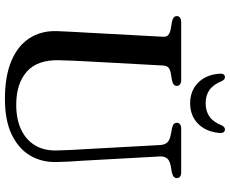

<svg xmlns="http://www.w3.org/2000/svg" viewBox="-97 -821 935 781"><g transform="rotate(90 370.5 -430.5)"><path d="M587.5 -294.5 570 -614Q569 -632.5 560 -642.8Q551 -653 531 -657L502.5 -662.5Q489 -665.5 484.2 -670.2Q479.5 -675 479.5 -682.5Q479.5 -690.5 485.5 -695.2Q491.5 -700 502.5 -700H681Q692.5 -700 698.5 -695.2Q704.5 -690.5 704.5 -682.5Q704.5 -675 699.2 -670Q694 -665 681 -662L655 -657.5Q631.5 -653 623.2 -641.2Q615 -629.5 616.5 -611.5L634 -294Q636 -269 637.2 -244.8Q638.5 -220.5 639 -194.5Q641 -133.5 612.8 -85.8Q584.5 -38 527 -10.5Q469.5 17 382.5 17Q290.5 17 228.5 -9Q166.5 -35 135.8 -82.2Q105 -129.5 106.5 -193Q107 -206 108 -226.8Q109 -247.5 110.2 -271.8Q111.5 -296 113 -321L129.5 -626.5Q130.5 -640 122.5 -647.2Q114.5 -654.5 97.5 -657.5L69 -662.5Q45.5 -667 45.5 -682Q45.5 -690.5 51.8 -695.2Q58 -700 69.5 -700H305.5Q317 -700 323.2 -695.2Q329.5 -690.5 329.5 -682Q329.5 -675 324.2 -670Q319 -665 306 -662.5L277 -657.5Q261.5 -654.5 254.5 -647.8Q247.5 -641 246.5 -627L230 -323Q228 -286.5 226.8 -256.8Q225.5 -227 225 -202.5Q223 -115 271.5 -72Q320 -29 406 -29Q465 -29 507.2 -49Q549.5 -69 571.5 -106Q593.5 -143 592 -194.5Q591 -228.5 590 -251.8Q589 -275 587.5 -294.5ZM400 -799.5Q432.5 -799.5 454.8 -815.5Q477 -831.5 490.5 -866Q494 -872.5 498 -875.2Q502 -878 506.5 -878Q513.5 -878 517.5 -872.8Q521.5 -867.5 521 -858.5Q517 -802.5 484.2 -769.5Q451.5 -736.5 400 -736.5Q348.5 -736.5 315.8 -769.5Q283 -802.5 279.5 -858.5Q279 -867.5 282.8 -872.8Q286.5 -878 293.5 -878Q298.5 -878 302.2 -875.2Q306 -872.5 309.5 -866Q323.5 -831 345.8 -815.2Q368 -799.5 400 -799.5Z"/></g></svg>

Font: Fraunces 18pt
Style: Regular
Weight: 400
Version: Version 1.000;[b76b70a41]